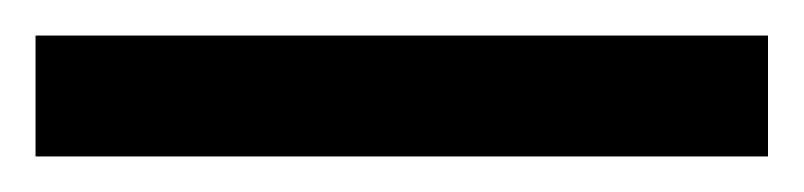

<svg xmlns="http://www.w3.org/2000/svg" viewBox="-22 67 452 108"><path d="M410 155H-2V87H410Z"/></svg>

Font: Noto Sans Gujarati UI ExtraCondensed
Style: Bold
Weight: 700
Width: 2
Designer: Jelle Bosma - Monotype Design Team, Universal Thirst
Foundry: Monotype Imaging Inc.
Version: Version 2.106; ttfautohint (v1.8.4.7-5d5b)